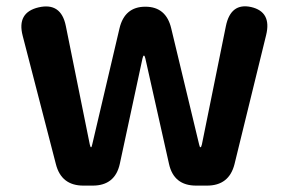

<svg xmlns="http://www.w3.org/2000/svg" viewBox="-20 -581 903 601"><path d="M241 0Q172 0 155 -67L51 -469Q32 -542 101 -558Q171 -574 186 -500L261 -129Q263 -120 265 -120Q267 -120 269 -130L354 -492Q370 -560 435 -560Q500 -560 516 -492L603 -130Q605 -120 607.5 -120Q610 -120 612 -129L687 -499Q702 -573 766 -559Q831 -544 813 -471L714 -67Q697 0 628 0H594Q524 0 509 -68L435 -398Q433 -407 430.5 -407Q428 -407 426 -398L355 -68Q340 0 270 0Z"/></svg>

Font: Resource Han Rounded KR
Style: Bold
Weight: 700
Designer: Cyano Hao (round all glyphs); Ryoko NISHIZUKA 西塚涼子 (kana, bopomofo & ideographs); Paul D. Hunt (Latin, Greek & Cyrillic)
Foundry: Cyano Hao
Version: 0.990